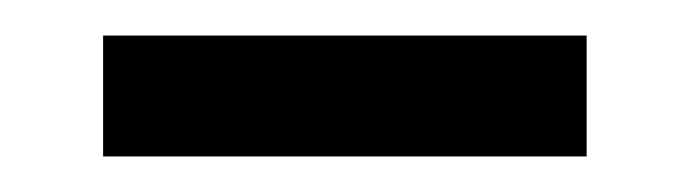

<svg xmlns="http://www.w3.org/2000/svg" viewBox="-20 -345 388 108"><path d="M38 -257V-325H310V-257Z"/></svg>

Font: Karla
Style: Regular
Weight: 400
Designer: Jonathan Pinhorn
Version: Version 2.004;gftools[0.9.33]